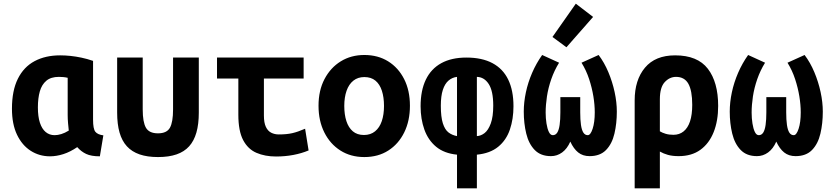

<svg xmlns="http://www.w3.org/2000/svg" viewBox="-20 -839 4520 1044"><path d="M252 11Q194 11 147 -19Q100 -49 72.5 -106.5Q45 -164 45 -248Q45 -346 77 -410.5Q109 -475 168 -506.5Q227 -538 307 -538Q334 -538 363 -535Q392 -532 423 -525.5Q454 -519 486 -508V-188Q486 -138 498.5 -122.5Q511 -107 542 -103L523 11Q476 11 448.5 -2Q421 -15 400 -39Q362 -13 324.5 -1Q287 11 252 11ZM277 -104Q294 -104 313.5 -110Q333 -116 354 -129Q352 -146 350 -169.5Q348 -193 348 -213V-416Q335 -419 323 -420Q311 -421 300 -421Q257 -421 232 -400Q207 -379 196.5 -342Q186 -305 186 -255Q186 -205 197 -171.5Q208 -138 228.5 -121Q249 -104 277 -104Z M839 15Q781 15 739 0.5Q697 -14 670 -43.5Q643 -73 630 -118.5Q617 -164 617 -227V-526H756V-244Q756 -175 773.5 -144.5Q791 -114 839 -114Q887 -114 904 -144.5Q921 -175 921 -244V-526H1061V-227Q1061 -164 1048 -118.5Q1035 -73 1008.5 -43.5Q982 -14 940 0.5Q898 15 839 15Z M1481 12Q1421 12 1374.5 -8Q1328 -28 1302 -77.5Q1276 -127 1276 -215V-412H1160V-526H1631V-412H1415V-211Q1415 -172 1425.5 -149.5Q1436 -127 1454.5 -117.5Q1473 -108 1496 -108Q1539 -108 1569.5 -115Q1600 -122 1639 -139L1658 -21Q1620 -5 1575 3.5Q1530 12 1481 12Z M1961 15Q1887 15 1831 -20.5Q1775 -56 1743.5 -119Q1712 -182 1712 -264Q1712 -347 1744.5 -409Q1777 -471 1833 -505.5Q1889 -540 1961 -540Q2035 -540 2090.5 -505.5Q2146 -471 2177.5 -409Q2209 -347 2209 -264Q2209 -182 2178 -119Q2147 -56 2091.5 -20.5Q2036 15 1961 15ZM1959 -105Q1995 -105 2019.5 -125Q2044 -145 2056 -180.5Q2068 -216 2068 -263Q2068 -310 2056.5 -345.5Q2045 -381 2021.5 -400.5Q1998 -420 1961 -420Q1926 -420 1901.5 -400.5Q1877 -381 1864.5 -345.5Q1852 -310 1852 -263Q1852 -216 1863.5 -180.5Q1875 -145 1898.5 -125Q1922 -105 1959 -105Z M2465 185V2Q2395 -5 2351.5 -41Q2308 -77 2287.5 -134.5Q2267 -192 2267 -261Q2267 -347 2295.5 -406Q2324 -465 2379.5 -495.5Q2435 -526 2516 -526Q2601 -526 2658 -495.5Q2715 -465 2743.5 -406Q2772 -347 2772 -261Q2772 -192 2752.5 -134.5Q2733 -77 2689 -41Q2645 -5 2573 2V185ZM2465 -99V-421Q2439 -418 2419 -401Q2399 -384 2388 -350.5Q2377 -317 2377 -264Q2377 -203 2388 -168.5Q2399 -134 2418.5 -119Q2438 -104 2465 -99ZM2573 -99Q2595 -100 2615 -115.5Q2635 -131 2648.5 -167.5Q2662 -204 2662 -265Q2662 -344 2637.5 -382Q2613 -420 2573 -421Z M2976 10Q2920 10 2887.5 -23.5Q2855 -57 2841.5 -112.5Q2828 -168 2828 -232Q2828 -283 2839.5 -337Q2851 -391 2873.5 -443Q2896 -495 2928 -540L3020 -498Q2994 -456 2977.5 -408.5Q2961 -361 2954 -314.5Q2947 -268 2947 -227Q2947 -196 2951.5 -167.5Q2956 -139 2964.5 -121.5Q2973 -104 2986 -104Q3001 -104 3010 -118Q3019 -132 3023 -160Q3027 -188 3027 -228V-311H3135V-228Q3135 -188 3139 -160Q3143 -132 3152 -118Q3161 -104 3176 -104Q3191 -104 3202.5 -139Q3214 -174 3214 -228Q3214 -269 3206.5 -315Q3199 -361 3183.5 -408.5Q3168 -456 3142 -498L3235 -540Q3266 -499 3288 -446.5Q3310 -394 3322 -338.5Q3334 -283 3334 -232Q3334 -168 3321 -112.5Q3308 -57 3275.5 -23.5Q3243 10 3186 10Q3149 10 3124 -10Q3099 -30 3081 -69Q3064 -30 3036.5 -10Q3009 10 2976 10ZM3060 -582 2984 -638 3111 -819 3205 -747Z M3431 185V-293Q3431 -404 3487 -471Q3543 -538 3651 -538Q3773 -538 3829 -465Q3885 -392 3885 -263Q3885 -182 3860.5 -120.5Q3836 -59 3788.5 -24.5Q3741 10 3670 10Q3636 10 3611.5 3Q3587 -4 3568 -15V185ZM3642 -106Q3674 -106 3697 -124.5Q3720 -143 3732 -179Q3744 -215 3744 -269Q3744 -346 3723 -383.5Q3702 -421 3656 -421Q3621 -421 3594.5 -392.5Q3568 -364 3568 -299V-125Q3581 -117 3599.5 -111.5Q3618 -106 3642 -106Z M4096 10Q4040 10 4007.5 -23.5Q3975 -57 3961.5 -112.5Q3948 -168 3948 -232Q3948 -283 3959.5 -337Q3971 -391 3993.5 -443Q4016 -495 4048 -540L4140 -498Q4114 -456 4097.5 -408.5Q4081 -361 4074 -314.5Q4067 -268 4067 -227Q4067 -196 4071.5 -167.5Q4076 -139 4084.5 -121.5Q4093 -104 4106 -104Q4121 -104 4130 -118Q4139 -132 4143 -160Q4147 -188 4147 -228V-311H4255V-228Q4255 -188 4259 -160Q4263 -132 4272 -118Q4281 -104 4296 -104Q4311 -104 4322.5 -139Q4334 -174 4334 -228Q4334 -269 4326.5 -315Q4319 -361 4303.5 -408.5Q4288 -456 4262 -498L4355 -540Q4386 -499 4408 -446.5Q4430 -394 4442 -338.5Q4454 -283 4454 -232Q4454 -168 4441 -112.5Q4428 -57 4395.5 -23.5Q4363 10 4306 10Q4269 10 4244 -10Q4219 -30 4201 -69Q4184 -30 4156.5 -10Q4129 10 4096 10Z"/></svg>

Font: Ubuntu Sans Mono
Style: Bold
Weight: 700
Monospace: yes
Designer: Dalton Maag Ltd
Foundry: Dalton Maag Ltd
Version: Version 1.006